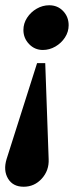

<svg xmlns="http://www.w3.org/2000/svg" viewBox="-36 -510 287 730"><path d="M54 200Q13 200 -5.5 169Q-24 138 -11 95L105 -270H136L149 95Q151 138 123 169Q95 200 54 200ZM151 -490Q183 -490 204 -468Q225 -446 225 -414Q225 -389 211 -367.5Q197 -346 174.5 -333Q152 -320 127 -320Q96 -320 74.5 -342.5Q53 -365 53 -396Q53 -421 67 -442.5Q81 -464 103.5 -477Q126 -490 151 -490Z"/></svg>

Font: Brygada 1918
Style: Bold Italic
Weight: 700
Italic angle: -8°
Designer: Mateusz Machalski | Borys Kosmynka | Przemek Hoffer
Foundry: NIEPODLEGLA 2018
Version: Version 3.006